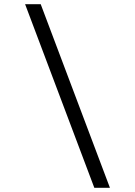

<svg xmlns="http://www.w3.org/2000/svg" viewBox="-20 -730 640 910"><path d="M427 160 99 -710H173L501 160Z"/></svg>

Font: Source Code Variable
Style: Regular
Weight: 400
Monospace: yes
Designer: Paul D. Hunt, Teo Tuominen
Foundry: Adobe Systems Incorporated
Version: Version 1.010;hotconv 1.0.106;makeotfexe 2.5.65593